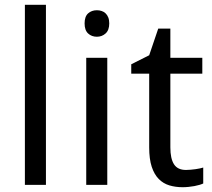

<svg xmlns="http://www.w3.org/2000/svg" viewBox="-20 -780 896 810"><path d="M173.8 0H85V-759.8H173.8Z M432.6 0H343.8V-536.1H432.6ZM336.9 -681.2Q336.9 -710.4 351.8 -723.6Q366.7 -736.8 388.7 -736.8Q399.4 -736.8 408.9 -733.6Q418.5 -730.5 425.5 -723.6Q432.6 -716.8 436.8 -706.3Q440.9 -695.8 440.9 -681.2Q440.9 -652.8 425.5 -638.9Q410.2 -625 388.7 -625Q366.7 -625 351.8 -638.7Q336.9 -652.3 336.9 -681.2Z M764.6 -63Q773.4 -63 784.4 -64Q795.4 -64.9 805.7 -66.4Q815.9 -67.9 824.5 -69.8Q833 -71.8 837.4 -73.2V-5.9Q831.1 -2.9 821.3 0Q811.5 2.9 799.8 5.1Q788.1 7.3 775.4 8.5Q762.7 9.8 750.5 9.8Q720.2 9.8 694.3 2Q668.5 -5.9 649.7 -24.9Q630.9 -43.9 620.1 -76.4Q609.4 -108.9 609.4 -158.2V-469.2H533.7V-508.8L609.4 -546.9L647.5 -659.2H698.7V-536.1H833.5V-469.2H698.7V-158.2Q698.7 -110.8 714.1 -86.9Q729.5 -63 764.6 -63Z"/></svg>

Font: WenQuanYi Micro Hei
Style: Regular
Weight: 400
Foundry: Ascender Corporation
Version: Version 0.2.0-beta